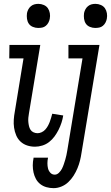

<svg xmlns="http://www.w3.org/2000/svg" viewBox="-20 -753 576 996"><path d="M178 -608Q164 -608 150.5 -613.5Q137 -619 129.5 -630Q122 -641 120 -655.5Q118 -670 120 -685Q122 -695 127 -704.5Q132 -714 140.5 -721Q149 -728 159 -730.5Q169 -733 179 -733Q194 -733 207.5 -727Q221 -721 228.5 -710Q236 -699 238.5 -684.5Q241 -670 238 -655Q236 -645 231 -635.5Q226 -626 217.5 -619Q209 -612 199 -610Q189 -608 178 -608ZM162 8Q140 8 120.5 1.5Q101 -5 86.5 -18.5Q72 -32 64 -51Q56 -70 53 -90.5Q50 -111 51.5 -132.5Q53 -154 57 -175L102 -450H28L29 -520H189L130 -164Q128 -153 127 -142Q126 -131 127 -120Q128 -109 130.5 -98.5Q133 -88 138.5 -79.5Q144 -71 154 -66.5Q164 -62 175 -62Q185 -62 196 -67Q207 -72 215 -81Q223 -90 228.5 -100Q234 -110 238 -120.5Q242 -131 245 -141.5Q248 -152 251 -163L308 -154Q305 -135 299 -116.5Q293 -98 284 -80Q275 -62 263 -45.5Q251 -29 235 -16.5Q219 -4 199.5 2Q180 8 162 8ZM474 -608Q460 -608 446.5 -613.5Q433 -619 425.5 -630Q418 -641 416 -655.5Q414 -670 416 -685Q418 -695 423 -704.5Q428 -714 436.5 -721Q445 -728 455 -730.5Q465 -733 475 -733Q490 -733 503.5 -727Q517 -721 524.5 -710Q532 -699 534.5 -684.5Q537 -670 534 -655Q532 -645 527 -635.5Q522 -626 513.5 -619Q505 -612 494.5 -610Q484 -608 474 -608ZM258 223Q239 223 221 218Q203 213 189 202Q175 191 166.5 175.5Q158 160 154 142Q150 124 150 105Q150 86 154 67V65H229V66Q226 80 226 94Q226 108 229 120.5Q232 133 241 143Q250 153 264 153Q276 153 286 143Q296 133 301.5 122Q307 111 311 99Q315 87 318.5 75.5Q322 64 324.5 52Q327 40 329 28L408 -450H335V-520H496L403 39Q400 60 395 80Q390 100 382 119.5Q374 139 362 158Q350 177 334 192Q318 207 298 215Q278 223 258 223Z"/></svg>

Font: Iosevka Term Curly
Style: Italic
Weight: 400
Italic angle: -9°
Designer: Belleve Invis
Foundry: Belleve Invis
Version: Version 32.3.0